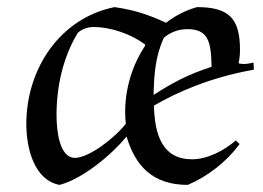

<svg xmlns="http://www.w3.org/2000/svg" viewBox="-20 -505 741 540"><path d="M54 -156C54 -85 78 3 148 15C214 -3 293 -69 336 -121C360 -40 408 15 508 15C565 -9 618 -51 654 -100L643 -110C610 -81 563 -57 520 -57C437 -57 415 -125 413 -208C475 -244 569 -287 694 -309L693 -329C684 -327 675 -325 665 -325C660 -325 655 -326 651 -327C654 -340 655 -354 655 -365C655 -454 623 -485 534 -485C502 -476 473 -461 447 -441C397 -464 358 -477 302 -485C149 -454 54 -312 54 -156ZM199 -413C212 -424 227 -429 244 -429C292 -429 349 -409 388 -380V-376C352 -322 332 -256 332 -190C332 -177 333 -164 334 -157C301 -115 229 -61 191 -61C147 -61 139 -137 139 -181C139 -262 157 -344 199 -413ZM575 -317C509 -296 463 -271 412 -238C413 -294 417 -348 441 -399C460 -415 483 -423 507 -423C565 -423 574 -389 575 -317Z"/></svg>

Font: Almendra
Style: Regular
Weight: 400
Designer: Ana Sanfelippo
Foundry: Ana Sanfelippo
Version: Version 1.003